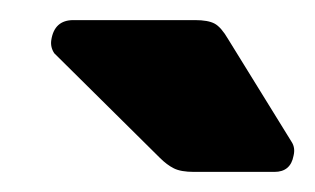

<svg xmlns="http://www.w3.org/2000/svg" viewBox="-20 -766 313 191"><path d="M173 -595Q160 -595 153 -598.5Q146 -602 139 -609L34 -713Q30 -719 31 -726Q34 -746 53 -746H174Q187 -746 193.5 -742.5Q200 -739 207 -727L270 -625Q274 -619 272 -611Q269 -595 253 -595Z"/></svg>

Font: Rubik SemiBold
Style: Italic
Weight: 600
Italic angle: -12°
Designer: Hubert and Fischer
Foundry: Hubert and Fischer
Version: Version 2.300;gftools[0.9.30]